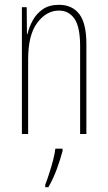

<svg xmlns="http://www.w3.org/2000/svg" viewBox="-20 -557 448 798"><path d="M225 -537Q280 -537 309.5 -498.5Q339 -460 339 -375V0H313V-365Q313 -445 289.5 -479Q266 -513 225 -513Q173 -513 135 -462.5Q97 -412 97 -311V0H71V-527H91L92 -415H94Q101 -445 116.5 -473Q132 -501 158.5 -519Q185 -537 225 -537ZM240 71Q231 105 216 146Q201 187 181 221H168V211Q175 193 184 165.5Q193 138 200.5 109.5Q208 81 210 61H240Z"/></svg>

Font: Noto Sans Telugu ExtraCondensed Thin
Style: Regular
Weight: 100
Width: 2
Designer: Jelle Bosma - Monotype Design Team
Foundry: Monotype Imaging Inc.
Version: Version 2.005; ttfautohint (v1.8.4.7-5d5b)